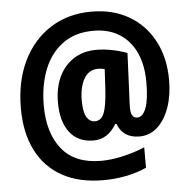

<svg xmlns="http://www.w3.org/2000/svg" viewBox="-55 -776 899 908"><g transform="rotate(-5 394.5 -321.5)"><path d="M750 -366Q750 -295 730 -237.5Q710 -180 673.5 -146.5Q637 -113 588 -113Q509 -113 484 -182H478Q438 -113 370 -113Q296 -113 256.5 -164.5Q217 -216 217 -307Q217 -376 241.5 -428Q266 -480 311.5 -509.5Q357 -539 420 -539Q456 -539 495.5 -531Q535 -523 565 -511L556 -305Q555 -292 554.5 -278Q554 -264 554 -252Q554 -203 585 -203Q611 -203 626.5 -243Q642 -283 642 -367Q642 -446 615.5 -505Q589 -564 537.5 -597Q486 -630 413 -630Q326 -630 267 -586.5Q208 -543 178.5 -468Q149 -393 149 -298Q149 -167 211 -90.5Q273 -14 397 -14Q445 -14 500 -26.5Q555 -39 605 -60V37Q513 78 399 78Q285 78 204.5 33.5Q124 -11 82 -94.5Q40 -178 40 -294Q40 -422 86.5 -518Q133 -614 217 -667.5Q301 -721 412 -721Q513 -721 589 -677Q665 -633 707.5 -553Q750 -473 750 -366ZM330 -306Q330 -252 344.5 -227.5Q359 -203 384 -203Q414 -203 427.5 -237Q441 -271 446 -351L451 -445Q436 -449 420 -449Q376 -449 353 -409.5Q330 -370 330 -306Z"/></g></svg>

Font: Noto Sans Devanagari Condensed ExtraBold
Style: Regular
Weight: 800
Width: 3
Designer: Jelle Bosma - Monotype Design Team
Foundry: Monotype Imaging Inc.
Version: Version 2.004; ttfautohint (v1.8.4.7-5d5b)